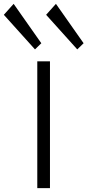

<svg xmlns="http://www.w3.org/2000/svg" viewBox="-114 -979 455 999"><path d="M80 0V-660H146V0ZM288 -722 126 -902 177 -959 321 -754ZM68 -722 -94 -902 -43 -959 101 -754Z"/></svg>

Font: Lil Grotesk
Style: Regular
Weight: 400
Designer: Bastien Sozeau
Foundry: NBR — Bastien Sozeau
Version: Version 4.002; ttfautohint (v1.8.4.7-5d5b)